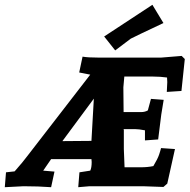

<svg xmlns="http://www.w3.org/2000/svg" viewBox="-44 -776 790 800"><path d="M467 -238 472 -237V-155L475 -79H542Q572 -79 595 -84Q613 -114 619 -132Q625 -150 627 -159L685 -155L653 -11L637 3Q566 0 552 0H329L282 4L287 -58L332 -65Q338 -77 338 -101L337 -113H169L136 -65L183 -61L169 4Q117 0 54 0L-24 4L-19 -58L17 -62Q54 -104 70 -126L332 -465L286 -474L300 -540Q322 -536 368 -536H627L713 -543L726 -530L712 -397L651 -393Q653 -423 653 -434L652 -453Q624 -457 594 -457H474L470 -412L471 -310V-309H544Q560 -309 572 -316L585 -364L638 -360Q630 -314 628 -299L615 -195L560 -191V-233Q534 -238 519 -238ZM216 -188 337 -189 347 -365ZM591 -756 637 -680Q518 -624 501 -615L436 -566L390 -624Z"/></svg>

Font: Andada SC
Style: Bold Italic
Weight: 700
Italic angle: -8.29999°
Designer: Carolina Giovagnoli
Foundry: Carolina Giovagnoli
Version: Version 1.003